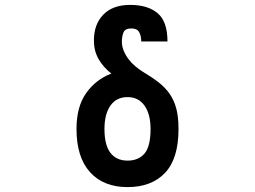

<svg xmlns="http://www.w3.org/2000/svg" viewBox="-20 -706 1040 783"><path d="M594 -180Q594 -240 569.5 -275Q545 -310 500 -310Q455 -310 430.5 -275.5Q406 -241 406 -180Q406 -114 430.5 -82.5Q455 -51 500 -51Q545 -51 569.5 -80Q594 -109 594 -180ZM708 -180Q708 -59 653 -1Q598 57 500 57Q402 57 347 -4Q292 -65 292 -180Q292 -271 331.5 -326.5Q371 -382 434 -406Q400 -433 381.5 -466Q363 -499 363 -541Q363 -607 401.5 -646.5Q440 -686 511 -686Q583 -686 623 -652Q663 -618 663 -537H556Q556 -560 547.5 -575Q539 -590 516 -590Q490 -590 483.5 -573.5Q477 -557 477 -537Q477 -517 484.5 -499Q492 -481 504 -465Q516 -449 531.5 -436Q547 -423 563 -413Q600 -391 627 -370Q654 -349 672 -323Q690 -297 699 -263Q708 -229 708 -180Z"/></svg>

Font: NanumGothicCoding
Style: Bold
Weight: 700
Monospace: yes
Designer: Kwon Bruce; Nicolas Noh; Sung-woo Choi; Go-un Cha; Soo-hyun Park;
Foundry: NHN Corporation
Version: Version 2.000;PS 1;hotconv 1.0.49;makeotf.lib2.0.14853